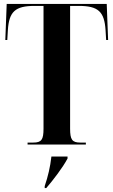

<svg xmlns="http://www.w3.org/2000/svg" viewBox="-20 -734 576 975"><path d="M120 0H416V-10H388C346 -10 336 -25 336 -81V-704H380C479 -704 510 -675 516 -581L519 -531H529L522 -714H14L7 -531H17L20 -581C26 -675 57 -704 156 -704H201V-81C201 -25 191 -10 149 -10H120ZM207 211V221H215C251 179 298 118 323 71V61H241C235 114 224 161 207 211Z"/></svg>

Font: Noto Serif Display ExtraCondensed
Style: Bold
Weight: 700
Width: 2
Designer: Monotype Design Team
Foundry: Monotype Imaging Inc.
Version: Version 2.009